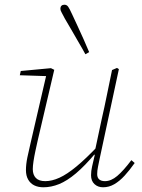

<svg xmlns="http://www.w3.org/2000/svg" viewBox="-20 -783 602 814"><path d="M164 11Q142 11 125.5 3Q109 -5 99.5 -21.5Q90 -38 90 -62Q90 -86 96 -115.5Q102 -145 110 -178L179 -476L186 -460L64 -464L68 -482L196 -494L210 -487L140 -188Q135 -166 130 -142.5Q125 -119 122 -99Q119 -79 119 -66Q119 -42 132 -28.5Q145 -15 172 -15Q200 -15 232 -29.5Q264 -44 304.5 -77.5Q345 -111 398 -167L400 -136H387Q340 -80 302 -48Q264 -16 230.5 -2.5Q197 11 164 11ZM417 11Q395 11 380.5 -2.5Q366 -16 366 -40Q366 -58 370.5 -77.5Q375 -97 382 -127H379L411 -277Q423 -329 433.5 -381.5Q444 -434 455 -486L476 -495L484 -490L402 -108Q399 -93 395.5 -76Q392 -59 392 -45Q392 -30 400.5 -22.5Q409 -15 425 -15Q451 -15 477 -37Q503 -59 537 -104L551 -92Q530 -62 508.5 -38.5Q487 -15 464.5 -2Q442 11 417 11ZM358 -562 342 -553Q328 -579 312.5 -605Q297 -631 282.5 -657Q268 -683 255 -704Q246 -722 241 -730.5Q236 -739 236 -746Q236 -754 240.5 -758.5Q245 -763 253 -763Q263 -763 269 -754.5Q275 -746 285 -724Q296 -701 308.5 -673.5Q321 -646 334 -617.5Q347 -589 358 -562Z"/></svg>

Font: Source Serif 4 ExtraLight
Style: Italic
Weight: 250
Italic angle: -12°
Designer: Frank Grießhammer
Foundry: Adobe Systems Incorporated
Version: Version 4.004;hotconv 1.0.116;makeotfexe 2.5.65601